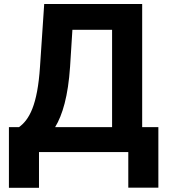

<svg xmlns="http://www.w3.org/2000/svg" viewBox="-20 -747 828 943"><path d="M23.8 175.4H171.5V0H610.1V174.7H757.8V-122.5H678.3V-727.3H197.1L176.5 -419.7C164.1 -229.4 123.2 -158.7 73.2 -122.5H23.8ZM250.7 -122.5C287.3 -182.5 314.6 -275.9 324.2 -419.7L335.6 -600.5H530.5V-122.5Z"/></svg>

Font: Margiela Sans
Style: Bold
Weight: 700
Designer: Stefan Endress, Andreas Faust
Version: Version 1.100;FEAKit 1.0